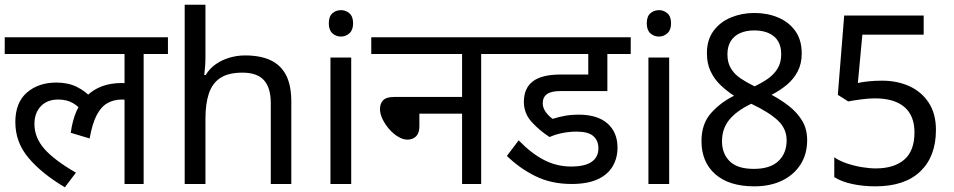

<svg xmlns="http://www.w3.org/2000/svg" viewBox="-20 -780 4044 814"><path d="M0 -551V-622H692V-551H589V0H508V-379L552 -347Q536 -354 522 -356Q508 -358 496 -358Q462 -358 435 -342.5Q408 -327 389.5 -291Q371 -255 360 -193L280 -217Q294 -322 349.5 -375Q405 -428 496 -428Q516 -428 533 -425Q550 -422 562 -418L565 -396L508 -415V-551ZM332 -304Q315 -328 289 -343Q263 -358 227 -358Q180 -358 153 -329.5Q126 -301 126 -254Q126 -197 168 -149Q210 -101 302 -48L255 14Q157 -44 101 -110.5Q45 -177 45 -262Q45 -345 94 -387.5Q143 -430 219 -430Q269 -430 306 -411.5Q343 -393 370 -363Z M851 -537Q851 -518 849.5 -498Q848 -478 846 -462H852Q869 -490 895 -508Q921 -526 953 -535.5Q985 -545 1019 -545Q1084 -545 1127.5 -524.5Q1171 -504 1193 -461Q1215 -418 1215 -349V0H1128V-343Q1128 -408 1099 -440Q1070 -472 1008 -472Q948 -472 914 -449.5Q880 -427 865.5 -383.5Q851 -340 851 -277V0H763V-760H851Z M1469 -536V0H1381V-536ZM1426 -737Q1446 -737 1461.5 -723.5Q1477 -710 1477 -681Q1477 -653 1461.5 -639Q1446 -625 1426 -625Q1404 -625 1389 -639Q1374 -653 1374 -681Q1374 -710 1389 -723.5Q1404 -737 1426 -737Z M1554 -622H2123V-551H2020V0H1939V-298H1758V-244Q1758 -216 1744 -202Q1730 -188 1707 -188Q1689 -188 1668.5 -200Q1648 -212 1630.5 -232Q1613 -252 1602 -274.5Q1591 -297 1591 -318Q1591 -341 1604.5 -355Q1618 -369 1652 -369H1939V-551H1554Z M2424 -222Q2394 -222 2364 -216Q2334 -210 2310 -199Q2268 -226 2234.5 -262.5Q2201 -299 2201 -348Q2201 -406 2239 -435Q2277 -464 2356 -464H2474V-551H2099V-622H2654V-551H2555V-394H2357Q2317 -394 2299 -381Q2281 -368 2281 -342Q2281 -323 2293.5 -305.5Q2306 -288 2323 -276Q2347 -284 2375 -289Q2403 -294 2432 -294Q2513 -294 2555.5 -256.5Q2598 -219 2598 -154Q2598 -110 2577.5 -75Q2557 -40 2514 -20Q2471 0 2403 0Q2317 0 2249.5 -33.5Q2182 -67 2129 -119L2179 -185Q2232 -130 2286 -102Q2340 -74 2401 -74Q2460 -74 2488.5 -94Q2517 -114 2517 -151Q2517 -184 2495.5 -203Q2474 -222 2424 -222Z M2817 -536V0H2729V-536ZM2774 -737Q2794 -737 2809.5 -723.5Q2825 -710 2825 -681Q2825 -653 2809.5 -639Q2794 -625 2774 -625Q2752 -625 2737 -639Q2722 -653 2722 -681Q2722 -710 2737 -723.5Q2752 -737 2774 -737Z M3178 10Q3071 10 3012.5 -41.5Q2954 -93 2954 -182Q2954 -255 2994.5 -300.5Q3035 -346 3092 -374Q3060 -395 3034 -420Q3008 -445 2992.5 -478Q2977 -511 2977 -554Q2977 -611 3005 -649Q3033 -687 3079 -706Q3125 -725 3178 -725Q3233 -725 3278.5 -706Q3324 -687 3351.5 -649Q3379 -611 3379 -553Q3379 -510 3362 -477.5Q3345 -445 3316.5 -421Q3288 -397 3251 -378Q3289 -358 3323.5 -331.5Q3358 -305 3380 -269.5Q3402 -234 3402 -186Q3402 -126 3373.5 -82Q3345 -38 3295 -14Q3245 10 3178 10ZM3176 -64Q3245 -64 3280 -97Q3315 -130 3315 -185Q3315 -235 3277 -270Q3239 -305 3165 -340Q3104 -311 3072.5 -273Q3041 -235 3041 -181Q3041 -129 3073.5 -96.5Q3106 -64 3176 -64ZM3179 -414Q3211 -429 3236.5 -447Q3262 -465 3277 -490Q3292 -515 3292 -550Q3292 -600 3261.5 -625.5Q3231 -651 3177 -651Q3143 -651 3117.5 -639.5Q3092 -628 3078 -605.5Q3064 -583 3064 -550Q3064 -514 3079 -489.5Q3094 -465 3120 -447.5Q3146 -430 3179 -414Z M3691 10Q3641 10 3595 0.5Q3549 -9 3517 -29V-113Q3539 -98 3569.5 -87.5Q3600 -77 3633 -71.5Q3666 -66 3693 -66Q3770 -66 3813.5 -103Q3857 -140 3857 -219Q3857 -290 3814 -326.5Q3771 -363 3689 -363Q3663 -363 3629.5 -358.5Q3596 -354 3576 -350L3532 -378L3559 -714H3896V-633H3636L3617 -428Q3633 -432 3660.5 -435Q3688 -438 3719 -438Q3784 -438 3835.5 -414.5Q3887 -391 3917.5 -344.5Q3948 -298 3948 -229Q3948 -117 3882 -53.5Q3816 10 3691 10Z"/></svg>

Font: lhindi85
Style: Book
Weight: 400
Designer: Jelle Bosma - Monotype Design Team
Foundry: Monotype Imaging Inc.
Version: Version 2.003